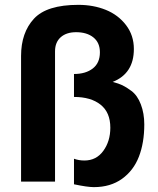

<svg xmlns="http://www.w3.org/2000/svg" viewBox="-20 -749 651 792"><path d="M303.2 -729Q365.2 -729 416.5 -708.3Q467.8 -687.5 500 -645.3Q532.2 -603 532.2 -546.9Q532.2 -445.8 444.8 -411.1Q469.2 -404.8 485.1 -397.2Q501 -389.6 522 -374Q546.9 -355.5 561 -318.4Q575.2 -281.2 575.2 -235.8Q575.2 -160.2 553 -102.8Q530.8 -45.4 483.2 -11.2Q435.5 22.9 367.2 22.9Q340.8 22.9 285.2 11.2V-94.2Q305.2 -86.9 328.1 -86.9Q377.4 -86.9 406.2 -126.7Q435.1 -166.5 435.1 -222.2Q435.1 -285.2 395 -317.1Q355 -349.1 285.2 -349.1V-443.8Q333.5 -443.8 362.8 -466.6Q392.1 -489.3 392.1 -533.2Q392.1 -573.2 365.2 -594.7Q338.4 -616.2 293.9 -616.2Q253.9 -616.2 230.5 -595.5Q207 -574.7 207 -537.1V0H66.9V-518.1Q66.9 -614.3 120.1 -671.9Q172.9 -729 303.2 -729Z"/></svg>

Font: Miedinger*
Style: Bold
Weight: 700
Version: Version 001.000